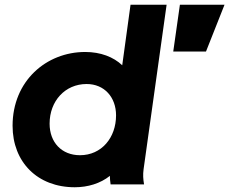

<svg xmlns="http://www.w3.org/2000/svg" viewBox="-20 -777 966 809"><path d="M295 12C350 12 403 -4 443 -36C443 -25 444 -14 446 0H587C583 -23 582 -41 585 -64L682 -757H530L495 -502C458 -537 404 -558 339 -558C175 -558 33 -436 33 -247C33 -94 138 12 295 12ZM189 -256C189 -351 254 -423 345 -423C420 -423 469 -367 469 -291C469 -197 408 -123 317 -123C240 -123 189 -177 189 -256ZM710 -560H848L926 -757H738Z"/></svg>

Font: Mluvka ExtraBold
Style: Italic
Weight: 800
Italic angle: -8°
Designer: Modified by Jiří Krblich, Original typeface by Gumpita Rahayu
Foundry: Gumpita Rahayu & Jiří Krblich
Version: Version 2.000;Glyphs 3.1.1 (3134)